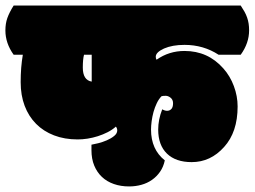

<svg xmlns="http://www.w3.org/2000/svg" viewBox="-62 -670 921 694"><path d="M269.5 -472.2H241.7Q237.3 -455.6 237.3 -425.8Q237.3 -380.4 269.5 -375ZM533.7 -90.3Q528.8 -66.9 516.6 -49.3Q504.4 -31.7 487.3 -19.8Q470.2 -7.8 449 -2Q427.7 3.9 404.8 3.9Q374.5 3.9 349.4 -4.9Q324.2 -13.7 306.4 -30.5Q288.6 -47.4 278.6 -71.5Q268.6 -95.7 268.6 -127V-147Q277.3 -148.4 293 -152.3Q308.6 -156.2 324 -162.8Q339.4 -169.4 350.6 -178.5Q361.8 -187.5 361.8 -198.7Q361.8 -206.1 356.9 -212.4Q343.8 -200.7 326.9 -192.1Q310.1 -183.6 291.7 -177.7Q273.4 -171.9 254.6 -168.9Q235.8 -166 218.8 -166Q171.4 -166 133.3 -180.7Q95.2 -195.3 68.4 -222.4Q41.5 -249.5 27.1 -287.6Q12.7 -325.7 12.7 -373Q12.7 -399.9 14.6 -424.6Q16.6 -449.2 20.5 -472.2H-12.7Q-42.5 -513.7 -42.5 -560.1Q-42.5 -585 -35.4 -605Q-28.3 -625 -12.7 -649.9H808.1Q815.9 -638.2 821.8 -627.7Q827.6 -617.2 831.3 -606.4Q835 -595.7 836.7 -584.5Q838.4 -573.2 838.4 -560.1Q838.4 -514.2 808.1 -472.2H728Q673.3 -507.8 605 -507.8Q561 -507.8 530.8 -494.6Q501 -481 501 -464.8Q501 -458 503.9 -454.1Q548.8 -485.8 605 -485.8Q689.5 -485.8 745.1 -422.9Q770 -395 783.4 -358.6Q796.9 -322.3 796.9 -285.2Q796.9 -192.4 748 -138.7Q699.2 -84 630.9 -84Q573.2 -84 541.5 -114.7Q509.8 -145.5 509.8 -201.7Q509.8 -237.8 524.4 -274.9Q533.7 -269.5 542 -269.5Q551.3 -269.5 557.4 -276.1Q563.5 -282.7 563.5 -296.9Q563.5 -309.6 554.7 -316.7Q545.9 -323.7 537.1 -323.7Q527.8 -323.7 522 -322.3Q512.2 -312.5 504.9 -297.4Q497.6 -282.2 492.9 -265.4Q488.3 -248.5 486.1 -231.7Q483.9 -214.8 483.9 -201.7Q483.9 -129.9 533.7 -90.3Z"/></svg>

Font: Modak sl
Style: Regular
Weight: 400
Designer: Sarang Kulkarni, Maithili Shingre, Noopur Datye
Foundry: Ek Type
Version: Version 1.036;PS Version 1.000;hotconv 1.0.79;makeotf.lib2.5